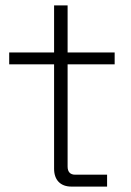

<svg xmlns="http://www.w3.org/2000/svg" viewBox="-20 -690 484 710"><path d="M14 -496V-452H180V-66C180 -24 204 0 244 0H376V-44H258C240 -44 230 -54 230 -74V-452H404V-496H230V-670H180V-496Z"/></svg>

Font: Space Text Light
Style: Regular
Weight: 300
Designer: Florian Karsten (Space Text), Colophon Foundry (Space Mono)
Foundry: Florian Karsten
Version: Version 1.003;PS 001.003;hotconv 1.0.88;makeotf.lib2.5.64775